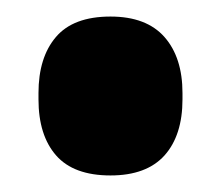

<svg xmlns="http://www.w3.org/2000/svg" viewBox="-20 -198 267 232"><path d="M113.5 14Q69 14 47.8 -10.2Q26.5 -34.5 26.5 -78V-85.5Q26.5 -128.5 47.5 -153.2Q68.5 -178 113.5 -178Q157 -178 178.8 -153.2Q200.5 -128.5 200.5 -85.5V-78Q200.5 -34.5 178.8 -10.2Q157 14 113.5 14Z"/></svg>

Font: Anek Odia SemiCondensed ExtraBold
Style: Regular
Weight: 800
Width: 4
Designer: Yesha Goshar & Mahesh Sahu (Odia), Yesha Goshar (Latin)
Foundry: Ek Type
Version: Version 1.003